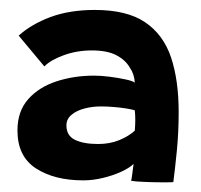

<svg xmlns="http://www.w3.org/2000/svg" viewBox="-20 -734 415 396"><path d="M250.5 -361Q251.5 -365 253 -376.8Q254.5 -388.5 255.5 -396Q247 -387.5 230 -379.8Q213 -372 192.2 -367Q171.5 -362 152 -362Q92 -362 54 -386.8Q16 -411.5 16 -465Q16 -504.5 38.2 -529.5Q60.5 -554.5 96.5 -566.2Q132.5 -578 174 -578Q187.5 -578 205.8 -575.8Q224 -573.5 239 -570.2Q254 -567 258 -563.5Q257 -581.5 247.5 -595Q238.5 -610.5 219.8 -620.2Q201 -630 169.5 -630Q138.5 -630 111.2 -620Q84 -610 71.5 -597L18.5 -660.5Q44.5 -684 84 -698.8Q123.5 -713.5 175.5 -713.5Q242 -713.5 279.5 -688Q317 -662.5 332.8 -615.5Q348.5 -568.5 348.5 -503Q348.5 -461.5 344.8 -423.5Q341 -385.5 337.5 -358.5Q335.5 -358 326 -358Q316.5 -358 311 -358Q296.5 -358 278.2 -358.8Q260 -359.5 250.5 -361ZM182.5 -437Q206.5 -437 226 -445Q245.5 -453 258 -464.5Q258.5 -471 258.8 -476.8Q259 -482.5 259 -486.5Q259 -490.5 258.8 -496.2Q258.5 -502 258 -506.5Q253.5 -508 242 -510Q230.5 -512 216 -513.2Q201.5 -514.5 188 -514.5Q170.5 -514.5 154.2 -510.2Q138 -506 127.5 -497.2Q117 -488.5 117 -475.5Q117 -454 134.8 -445.5Q152.5 -437 182.5 -437Z"/></svg>

Font: Grandstander Thin SemiBold
Style: Regular
Weight: 600
Version: Version 1.200